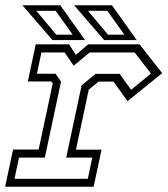

<svg xmlns="http://www.w3.org/2000/svg" viewBox="-22 -708 636 728"><path d="M-2.5 0 27.5 -141H124.5L178 -391.5L172 -399H83.5L113.5 -540H240L265.5 -500L312.5 -540H507L593 -430.5L461.5 -324.5L408.5 -398.5H351.5L314.5 -368L266 -140.5H363L333 0ZM33 -30H311L328 -110.5H229L287.5 -384.5L340.5 -428H431.5L475 -367.5L550.5 -429L488.5 -509H317.5L257.5 -459L223 -509H135L118 -428.5H188.5L209.5 -399L148 -110.5H50ZM496.5 -556H373L259 -688H402.5ZM449.5 -576.5 385 -667H311.5L387.5 -576.5ZM300.5 -556H177L63 -688H206.5ZM253.5 -576.5 189 -667H115.5L191.5 -576.5Z"/></svg>

Font: Tourney Light
Style: Italic
Weight: 300
Italic angle: -12°
Version: Version 1.015